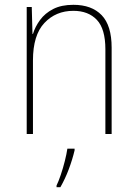

<svg xmlns="http://www.w3.org/2000/svg" viewBox="-20 -557 570 798"><path d="M91 0V-528H112L115 -416H117Q126 -446 146.5 -474Q167 -502 201 -519.5Q235 -537 285 -537Q361 -537 402.5 -494Q444 -451 444 -359V0H418V-352Q418 -437 382.5 -474.5Q347 -512 285 -512Q212 -512 164.5 -461.5Q117 -411 117 -306V0ZM215 214Q223 198 232.5 170Q242 142 249.5 112Q257 82 260 61H290V68Q281 106 266 146Q251 186 231 221H215Z"/></svg>

Font: Noto Sans Mono Condensed Thin
Style: Regular
Weight: 100
Width: 3
Designer: Monotype Design Team
Foundry: Monotype Imaging Inc.
Version: Version 2.014; ttfautohint (v1.8.4.7-5d5b)